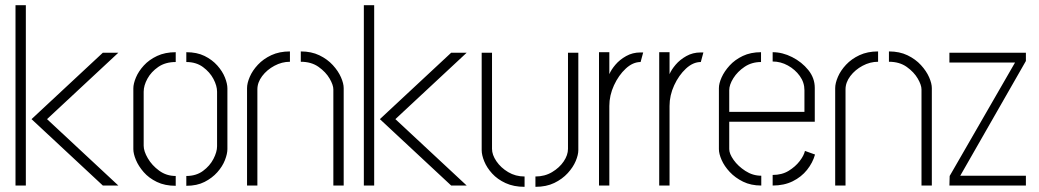

<svg xmlns="http://www.w3.org/2000/svg" viewBox="-20 -718 4020 743"><path d="M378 0 102 -257 378 -514H438L162 -257L438 0ZM40 0V-698H80V0Z M660 1Q618 1 587 -14Q556 -29 536 -52Q516 -75 506 -99Q496 -123 496 -141V-376Q496 -394 506 -418Q516 -442 536.5 -464.5Q557 -487 588 -501.5Q619 -516 660 -516V-478Q620 -478 592.5 -459Q565 -440 550.5 -413.5Q536 -387 536 -363V-154Q536 -133 552 -105.5Q568 -78 596 -57.5Q624 -37 660 -37ZM701 1V-37Q739 -37 765.5 -56.5Q792 -76 806 -103Q820 -130 820 -152V-363Q820 -386 806 -412.5Q792 -439 765.5 -458.5Q739 -478 701 -478V-516Q742 -516 771.5 -501.5Q801 -487 821 -464.5Q841 -442 850.5 -418Q860 -394 860 -376V-141Q860 -123 850.5 -98.5Q841 -74 821 -51.5Q801 -29 771.5 -14Q742 1 701 1Z M936 -377Q936 -396 946.5 -420.5Q957 -445 978 -467.5Q999 -490 1030 -504.5Q1061 -519 1102 -519V-479Q1071 -479 1042 -463.5Q1013 -448 994.5 -423.5Q976 -399 976 -372V0H936ZM1270 -372Q1270 -389 1255.5 -414Q1241 -439 1213 -459Q1185 -479 1144 -479V-519Q1185 -519 1216 -504Q1247 -489 1268 -466Q1289 -443 1299.5 -419Q1310 -395 1310 -377V0H1270Z M1726 0 1450 -257 1726 -514H1786L1510 -257L1786 0ZM1388 0V-698H1428V0Z M2052 5V-35Q2088 -35 2116.5 -52Q2145 -69 2161.5 -93.5Q2178 -118 2178 -142V-514H2218V-137Q2218 -119 2208 -95Q2198 -71 2177 -48Q2156 -25 2125 -10Q2094 5 2052 5ZM2010 5Q1968 5 1936.5 -9.5Q1905 -24 1884.5 -46.5Q1864 -69 1854 -93.5Q1844 -118 1844 -137V-514H1884V-142Q1884 -119 1901 -94Q1918 -69 1946.5 -52Q1975 -35 2010 -35Z M2298 0V-516H2338V-431Q2345 -448 2361.5 -467.5Q2378 -487 2403 -501Q2428 -515 2458 -515Q2461 -515 2463.5 -515Q2466 -515 2469 -515L2459 -478Q2429 -478 2401.5 -452.5Q2374 -427 2356 -388Q2338 -349 2338 -308V0Z M2531 0V-516H2571V-431Q2578 -448 2594.5 -467.5Q2611 -487 2636 -501Q2661 -515 2691 -515Q2694 -515 2696.5 -515Q2699 -515 2702 -515L2692 -478Q2662 -478 2634.5 -452.5Q2607 -427 2589 -388Q2571 -349 2571 -308V0Z M2926 0Q2886 0 2855.5 -15Q2825 -30 2804 -52.5Q2783 -75 2772.5 -99Q2762 -123 2762 -141V-377Q2762 -395 2772.5 -418.5Q2783 -442 2803.5 -464.5Q2824 -487 2854.5 -501.5Q2885 -516 2925 -516V-478Q2889 -478 2861.5 -459.5Q2834 -441 2818 -415.5Q2802 -390 2802 -369V-285H3093V-369Q3093 -399 3075 -424Q3057 -449 3029 -464.5Q3001 -480 2970 -480V-516Q3008 -516 3045.5 -497Q3083 -478 3108 -447Q3133 -416 3133 -378V-247H2802V-141Q2802 -123 2819 -99Q2836 -75 2864.5 -56.5Q2893 -38 2926 -38ZM2970 0V-41Q3006 -41 3032 -57Q3058 -73 3074.5 -94.5Q3091 -116 3095 -134L3134 -120Q3125 -88 3103 -60.5Q3081 -33 3047.5 -16.5Q3014 0 2970 0Z M3212 -377Q3212 -396 3222.5 -420.5Q3233 -445 3254 -467.5Q3275 -490 3306 -504.5Q3337 -519 3378 -519V-479Q3347 -479 3318 -463.5Q3289 -448 3270.5 -423.5Q3252 -399 3252 -372V0H3212ZM3546 -372Q3546 -389 3531.5 -414Q3517 -439 3489 -459Q3461 -479 3420 -479V-519Q3461 -519 3492 -504Q3523 -489 3544 -466Q3565 -443 3575.5 -419Q3586 -395 3586 -377V0H3546Z M3654 0 3655 -37 3908 -476H3654V-514H3950V-482L3696 -38H3950V0Z"/></svg>

Font: Stick No Bills ExtraLight ExtraLight
Style: Regular
Weight: 250
Version: Version 2.000